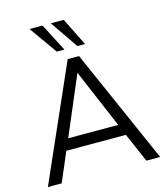

<svg xmlns="http://www.w3.org/2000/svg" viewBox="-133 -1040 996 1143"><g transform="rotate(-15 364.5 -468.5)"><path d="M19 0 330 -705H400L711 0H626L548 -180H181L104 0ZM364 -609 211 -249H519L366 -609ZM406 -765 288 -937H368L453 -765ZM279 -765 157 -937H237L326 -765Z"/></g></svg>

Font: Nunito Sans
Style: Regular
Weight: 400
Designer: Vernon Adams
Foundry: Vernon Adams
Version: Version 3.101; ttfautohint (v1.8.4.7-5d5b);gftools[0.9.27]